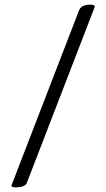

<svg xmlns="http://www.w3.org/2000/svg" viewBox="-20 -763 452 817"><path d="M365.2 -743.2Q381.8 -743.2 383.8 -735.4L94.7 13.7Q88.9 34.2 45.9 34.2Q39.1 34.2 34.7 32.7Q30.3 31.2 29.3 29.3L28.3 27.3L317.4 -721.7Q328.1 -743.2 365.2 -743.2Z"/></svg>

Font: Crimson
Style: Bold
Weight: 700
Version: Version 0.8 ; ttfautohint (v1.00) -l 8 -r 50 -G 200 -x 14 -D